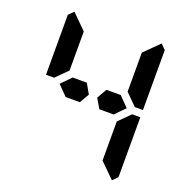

<svg xmlns="http://www.w3.org/2000/svg" viewBox="-150 -1075 1116 1150"><g transform="rotate(20 408.0 -500.0)"><path d="M561 -562 622 -500 561 -438H501H470L434 -499L470 -562H501H515ZM154 -526 151 -523H99V-905L130 -936L223 -844V-698V-608V-595ZM593 -405 665 -477H717V-95L686 -64L593 -156V-170V-302V-392ZM686 -936 717 -905V-523H665L655 -533L593 -595V-608V-698V-830V-844ZM345 -562 381 -499 346 -438H315H255L194 -500L255 -562H301H315Z"/></g></svg>

Font: DSEG14 Classic Mini
Style: Bold
Weight: 700
Designer: Keshikan(Twitter:@keshinomi_88pro)
Version: Version 0.46